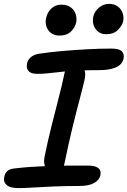

<svg xmlns="http://www.w3.org/2000/svg" viewBox="-31 -957 656 988"><path d="M160 -577Q128 -577 115.5 -592Q103 -607 108 -629Q111 -648 127.5 -662.5Q144 -677 174 -681Q226 -689 289.5 -694.5Q353 -700 418 -703.5Q483 -707 541 -707Q582 -707 595.5 -693.5Q609 -680 605 -656Q598 -624 564.5 -610Q531 -596 480 -596Q420 -596 376 -594Q332 -592 300.5 -589Q269 -586 245 -583Q221 -580 201 -578.5Q181 -577 160 -577ZM252 -72Q220 -72 205.5 -93Q191 -114 198 -149Q214 -228 233 -304Q252 -380 270 -449.5Q288 -519 300 -576Q305 -604 317 -618.5Q329 -633 353 -633Q381 -633 396.5 -610.5Q412 -588 406 -555Q397 -514 379.5 -448.5Q362 -383 341.5 -299Q321 -215 301 -117Q292 -72 252 -72ZM66 11Q20 11 2.5 -5.5Q-15 -22 -9 -47Q-6 -65 6.5 -76.5Q19 -88 42 -90Q82 -95 118.5 -97.5Q155 -100 190 -101.5Q225 -103 260.5 -104Q296 -105 334.5 -105Q373 -105 417 -105Q449 -105 464.5 -98Q480 -91 484 -80.5Q488 -70 486 -56Q481 -32 454.5 -16Q428 0 378 0Q307 0 246 2.5Q185 5 138.5 8Q92 11 66 11ZM515 -781Q481 -781 461.5 -807Q442 -833 449 -871Q455 -898 478 -917.5Q501 -937 530 -937Q558 -937 575.5 -923.5Q593 -910 600 -889.5Q607 -869 603 -848Q598 -826 576.5 -803.5Q555 -781 515 -781ZM275 -774Q250 -774 233 -786Q216 -798 208.5 -819Q201 -840 206 -863Q212 -893 233 -913Q254 -933 284 -933Q315 -933 333.5 -919Q352 -905 358.5 -884Q365 -863 361 -841Q355 -815 334 -794.5Q313 -774 275 -774Z"/></svg>

Font: Shantell Sans Medium
Style: Italic
Weight: 500
Italic angle: -11°
Designer: Stephen Nixon, Anya Danilova, Shantell Martin
Foundry: Arrow Type
Version: Version 1.011;[c5ecc13dd]